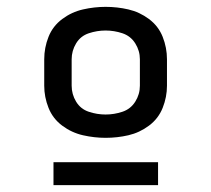

<svg xmlns="http://www.w3.org/2000/svg" viewBox="-20 -761 616 560"><path d="M288 -359Q322 -359 354.5 -366.5Q387 -374 414.5 -394.5Q442 -415 454.5 -446.5Q467 -478 467 -511V-588Q467 -622 454.5 -653.5Q442 -685 414.5 -705.5Q387 -726 354.5 -733.5Q322 -741 288 -741Q255 -741 222 -733.5Q189 -726 161.5 -705.5Q134 -685 121.5 -653.5Q109 -622 109 -588V-511Q109 -478 121.5 -446.5Q134 -415 161.5 -394.5Q189 -374 222 -366.5Q255 -359 288 -359ZM136 -221H441V-288H136ZM288 -427Q263 -427 239 -435Q215 -443 202 -464.5Q189 -486 189 -511V-588Q189 -613 202 -634.5Q215 -656 239 -664Q263 -672 288 -672Q313 -672 337 -664Q361 -656 374.5 -634.5Q388 -613 388 -588V-511Q388 -486 374.5 -464.5Q361 -443 337 -435Q313 -427 288 -427Z"/></svg>

Font: Iosevka Sparkle Semibold
Style: Regular
Weight: 600
Designer: Belleve Invis
Foundry: Belleve Invis
Version: Version 4.5.0; ttfautohint (v1.8.3)